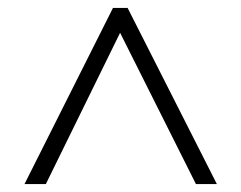

<svg xmlns="http://www.w3.org/2000/svg" viewBox="-20 -739 611 486"><path d="M42 -273 266 -719H303L529 -273H476L284 -656L96 -273Z"/></svg>

Font: Noto Sans Lao UI Light
Style: Regular
Weight: 300
Designer: Monotype Design Team
Foundry: Monotype Imaging Inc.
Version: Version 2.000; ttfautohint (v1.8.4.7-5d5b)